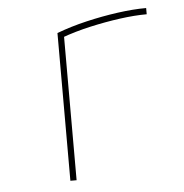

<svg xmlns="http://www.w3.org/2000/svg" viewBox="-44 -572 588 615"><g transform="rotate(-5 250.0 -265.0)"><path d="M158 -475Q203 -492 254 -504Q305 -516 355.5 -523Q406 -530 448 -530V-510Q409 -510 361.5 -503.5Q314 -497 265 -486Q216 -475 172 -459L178 -470V0H158Z"/></g></svg>

Font: M PLUS Code Latin Thin
Style: Regular
Weight: 250
Designer: Coji Morishita
Foundry: UNDERFOREST DESIGN
Version: Version 1.002; ttfautohint (v1.8.3)